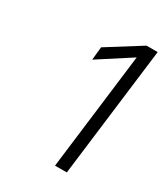

<svg xmlns="http://www.w3.org/2000/svg" viewBox="-112 -756 444 508"><g transform="rotate(30 110.5 -502.0)"><path d="M180 -660 81 -596 85 -636 187 -700H221L172 -304H136Z"/></g></svg>

Font: Haskoy ExtraLight
Style: Italic
Weight: 200
Designer: Ertekin Erdin
Foundry: Ertekin Erdin
Version: Version 2.000; ttfautohint (v1.8.4.7-5d5b)